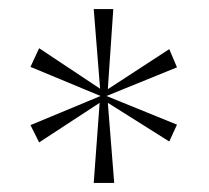

<svg xmlns="http://www.w3.org/2000/svg" viewBox="-20 -780 460 422"><path d="M186 -378 199 -554 66 -467 47 -505 201 -569 47 -633 66 -674 200 -585 186 -760H229L217 -584L352 -672L369 -632L214 -569L369 -506L352 -469L217 -554L231 -378Z"/></svg>

Font: Noto Serif Tamil Thin
Style: Regular
Weight: 100
Designer: Indian Type Foundry, Tom Grace, and the Monotype Design Team
Foundry: Monotype Imaging Inc.
Version: Version 2.004; ttfautohint (v1.8.4.7-5d5b)